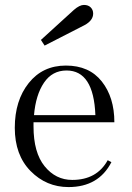

<svg xmlns="http://www.w3.org/2000/svg" viewBox="-20 -749 534 779"><path d="M444 -253H116V-236Q116 -130 161 -74.5Q206 -19 273 -19Q373 -19 417 -99L432 -91Q380 10 258 10Q168 10 104 -55Q40 -120 40 -230.5Q40 -341 96.5 -412Q153 -483 247.5 -483Q342 -483 393 -418.5Q444 -354 444 -253ZM250 -463Q192 -463 158.5 -413.5Q125 -364 118 -282H367Q360 -463 250 -463ZM280 -709Q303 -729 320.5 -729Q338 -729 348 -719Q358 -709 358 -694Q358 -666 323 -647L161 -564L146 -587Z"/></svg>

Font: Gilda Display
Style: Regular
Weight: 400
Designer: Eduardo Rodriguez Tunni
Foundry: Eduardo Rodriguez Tunni
Version: Version 1.001